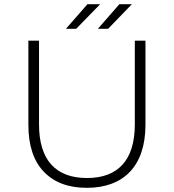

<svg xmlns="http://www.w3.org/2000/svg" viewBox="-20 -895 833 920"><path d="M190 -72C239 -21 307 5 396 5C573 5 677 -100 677 -297V-700H626V-299C626 -127 545 -42 397 -42C248 -42 167 -127 167 -299V-700H116V-297C116 -198 141 -123 190 -72ZM296 -757H345L460 -875H399ZM498 -757 612 -875H552L449 -757Z"/></svg>

Font: Montserrat Light
Style: Regular
Weight: 300
Designer: Julieta Ulanovsky
Foundry: Julieta Ulanovsky
Version: Version 7.200